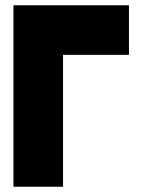

<svg xmlns="http://www.w3.org/2000/svg" viewBox="-20 -708 540 728"><path d="M469 -500H219V0H31V-688H469Z"/></svg>

Font: CostaRica
Style: Normal
Weight: 900
Version: Version 1.3